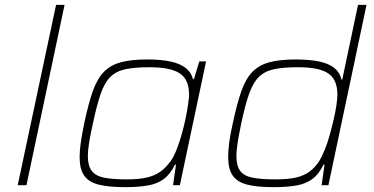

<svg xmlns="http://www.w3.org/2000/svg" viewBox="-20 -763 1542 791"><path d="M53 0 211 -743H246L89 0Z M495 8Q427 8 386 -2.5Q345 -13 326.5 -40Q308 -67 308 -116Q308 -143 313 -177Q318 -211 327 -255Q344 -335 362 -386.5Q380 -438 407.5 -466.5Q435 -495 478 -506.5Q521 -518 586 -518Q644 -518 683 -509.5Q722 -501 745 -483Q768 -465 775 -437H779L801 -510H829L721 0H693L705 -85H701Q682 -46 655.5 -26Q629 -6 590 1Q551 8 495 8ZM502 -24Q554 -24 586.5 -32Q619 -40 641 -56Q663 -72 683 -99Q697 -119 708.5 -149Q720 -179 729.5 -213Q739 -247 745.5 -279.5Q752 -312 755.5 -337Q759 -362 759 -373Q759 -435 721 -460.5Q683 -486 596 -486Q536 -486 497.5 -478Q459 -470 435 -446.5Q411 -423 395 -377Q379 -331 363 -255Q353 -212 347.5 -178Q342 -144 342 -120Q342 -80 358 -59Q374 -38 409 -31Q444 -24 502 -24Z M1107 8Q1039 8 998 -2.5Q957 -13 938.5 -40Q920 -67 920 -116Q920 -143 924.5 -177Q929 -211 939 -255Q956 -335 974 -386.5Q992 -438 1019.5 -466.5Q1047 -495 1090 -506.5Q1133 -518 1198 -518Q1254 -518 1293.5 -510Q1333 -502 1356.5 -483.5Q1380 -465 1387 -435H1390L1455 -743H1490L1333 0H1305L1317 -85H1313Q1294 -46 1267.5 -26Q1241 -6 1202 1Q1163 8 1107 8ZM1114 -24Q1166 -24 1199 -31.5Q1232 -39 1254.5 -55.5Q1277 -72 1295 -99Q1306 -117 1317.5 -145Q1329 -173 1338 -205.5Q1347 -238 1354.5 -270Q1362 -302 1366 -329.5Q1370 -357 1370 -373Q1370 -435 1332.5 -460.5Q1295 -486 1208 -486Q1148 -486 1109.5 -478Q1071 -470 1047 -446.5Q1023 -423 1006.5 -377Q990 -331 974 -255Q965 -212 959.5 -178Q954 -144 954 -120Q954 -80 969.5 -59Q985 -38 1020.5 -31Q1056 -24 1114 -24Z"/></svg>

Font: Saira SemiExpanded Thin
Style: Italic
Weight: 250
Width: 6
Italic angle: -12°
Designer: Hector Gatti with collaboration of the Omnibus-Type team
Foundry: Omnibus-Type
Version: Version 1.101